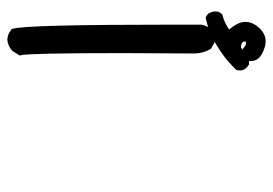

<svg xmlns="http://www.w3.org/2000/svg" viewBox="-134 -464 767 540"><g transform="rotate(90 250.0 -194.5)"><path d="M130.9 -356.4 129.9 -154.3Q129.9 106.4 135.7 129.9L136.7 133.8L124 154.3Q109.4 168 91.8 168.9Q75.2 168 63.5 157.2L61.5 156.2V153.3Q49.8 122.1 49.8 -302.7Q49.8 -337.9 49.8 -376V-377Q52.7 -391.6 61.5 -403.3Q73.2 -414.1 90.8 -414.1Q98.6 -414.1 101.6 -413.1L118.2 -403.3Q130.9 -380.9 130.9 -356.4ZM14.6 -426.8 20.5 -435.5Q44.9 -441.4 63.5 -455.1Q42 -480.5 42 -500Q42 -524.4 64.5 -544.9Q79.1 -557.6 95.7 -557.6Q103.5 -557.6 111.3 -555.7Q133.8 -548.8 143.1 -539.1Q152.3 -529.3 152.3 -515.6Q152.3 -513.7 152.3 -510.7H162.1Q168 -506.8 169.9 -504.9Q178.7 -496.1 178.7 -485.4Q178.7 -481.4 176.8 -474.6Q154.3 -452.1 137.7 -439.9Q121.1 -427.7 109.4 -420.9Q75.2 -398.4 29.3 -388.7L19.5 -395.5Q12.7 -406.2 12.7 -415Q12.7 -423.8 14.6 -426.8ZM117.2 -494.1Q108.4 -502 104.5 -502Q103.5 -502 101.6 -502Q98.6 -502 96.7 -501L97.7 -496.1Q99.6 -488.3 114.3 -488.3L120.1 -493.2Q119.1 -493.2 117.2 -494.1Z"/></g></svg>

Font: JasonHandwriting2
Style: SemiBold
Weight: 600
Version: Version 1.04.7